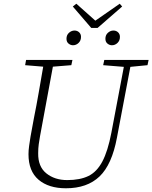

<svg xmlns="http://www.w3.org/2000/svg" viewBox="-20 -996 818 1031"><path d="M534 -646 540 -674H778L772 -646L680 -637L608 -257Q581 -112 514.5 -48.5Q448 15 334 15Q241 15 187 -31Q133 -77 133 -168Q133 -189 136.5 -213.5Q140 -238 144 -263L162 -361Q176 -430 188 -499.5Q200 -569 212 -638L115 -646L120 -674H369L363 -646L264 -638L195 -265Q191 -243 188 -221Q185 -199 185 -173Q184 -101 229 -65Q274 -29 341 -29Q410 -29 455 -51Q500 -73 529.5 -128.5Q559 -184 578 -283L645 -637ZM372 -753Q359 -753 348 -762Q337 -771 337 -788Q337 -808 350.5 -820Q364 -832 380 -832Q395 -832 405 -822.5Q415 -813 415 -798Q415 -778 402 -765.5Q389 -753 372 -753ZM581 -753Q568 -753 557 -762Q546 -771 546 -788Q546 -808 559.5 -820Q573 -832 589 -832Q604 -832 614 -822.5Q624 -813 624 -798Q624 -778 611 -765.5Q598 -753 581 -753ZM470 -846 371 -961 390 -976 492 -885 623 -976 636 -961 504 -846Z"/></svg>

Font: Source Serif Pro Light
Style: Italic
Weight: 300
Italic angle: -12°
Designer: Frank Grießhammer
Foundry: Adobe Systems Incorporated
Version: Version 3.001;hotconv 1.0.111;makeotfexe 2.5.65597